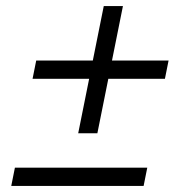

<svg xmlns="http://www.w3.org/2000/svg" viewBox="-20 -611 615 631"><path d="M17 0 29 -60H464L452 0ZM237 -173 321 -591H384L300 -173ZM87 -352 99 -412H534L522 -352Z"/></svg>

Font: MOST Montserrat
Style: Italic
Weight: 400
Italic angle: -11.3°
Designer: Julieta Ulanovsky
Foundry: Julieta Ulanovsky
Version: Version 8.000;March 11, 2024;FontCreator 15.0.0.2926 64-bit